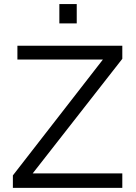

<svg xmlns="http://www.w3.org/2000/svg" viewBox="-20 -912 662 932"><path d="M42.5 0ZM42.5 0ZM573.7 0H42.5V-60.5L479.5 -623H64.5V-689.9H573.7V-626.5L138.7 -70.3H573.7ZM352.5 -798.3H268.1V-892.1H352.5Z"/></svg>

Font: Acari Sans
Style: Regular
Weight: 400
Designer: Alfredo Marco Pradil and Stefan Peev
Foundry: Hanken Design Co.
Version: Version 1.045;February 4, 2021;FontCreator 13.0.0.2655 64-bi